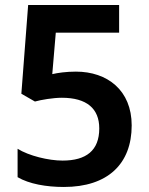

<svg xmlns="http://www.w3.org/2000/svg" viewBox="-20 -734 591 764"><path d="M234 10C409 10 504 -82 504 -235C504 -375 407 -449 282 -449C243 -449 209 -444 188 -439L202 -604H454V-714H92L65 -361L119 -330C144 -337 192 -345 226 -345C325 -345 375 -302 375 -223C375 -135 323 -95 229 -95C173 -95 95 -114 50 -142V-29C96 -2 164 10 234 10Z"/></svg>

Font: Noto Sans Bengali SemiBold
Style: Regular
Weight: 600
Designer: Jelle Bosma - Monotype Design Team
Foundry: Monotype Imaging Inc.
Version: Version 2.003